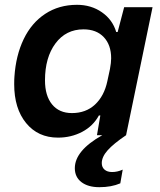

<svg xmlns="http://www.w3.org/2000/svg" viewBox="-20 -562 667 798"><path d="M39 -212Q39 -233 40 -244Q46 -332 78.5 -399.5Q111 -467 168 -504.5Q225 -542 300 -542Q359 -542 403.5 -511Q448 -480 463 -429H469L496 -532H614L504 0Q452 35 427.5 62.5Q403 90 403 116Q403 133 414.5 143Q426 153 446 153Q468 153 490 143L480 200Q443 216 393 216Q346 216 318.5 195Q291 174 291 137Q291 64 405 0H383L397 -82H391Q367 -38 321.5 -14Q276 10 221 10Q138 10 88.5 -50.5Q39 -111 39 -212ZM426 -224 437 -275Q442 -302 442 -320Q442 -375 411.5 -407.5Q381 -440 327 -440Q254 -440 210.5 -381.5Q167 -323 167 -228Q167 -164 196.5 -128Q226 -92 279 -92Q337 -92 375 -127.5Q413 -163 426 -224Z"/></svg>

Font: Mona Sans SemiBold
Style: Italic
Weight: 600
Italic angle: -11.7°
Designer: Deni Anggara
Foundry: GitHub
Version: Version 2.000